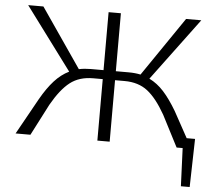

<svg xmlns="http://www.w3.org/2000/svg" viewBox="-57 -722 1114 980"><g transform="rotate(5 500.0 -231.5)"><path d="M956 -52 950 195H905L897 0H866L783 -161Q737 -242 690 -278.5Q643 -315 572 -315H523V0H460V-315H411Q340 -315 293 -278.5Q246 -242 200 -161L117 0H41L144 -185Q177 -243 211 -280.5Q245 -318 286 -338L48 -658H126L334 -355Q363 -361 394 -361H460V-658H523V-361H589Q622 -361 650 -355L857 -658H935L697 -338Q738 -318 771.5 -281Q805 -244 840 -185L913 -52Z"/></g></svg>

Font: Ysabeau Semilight
Style: Regular
Weight: 300
Designer: Christian Thalmann (Catharsis Fonts)
Version: Version 0.003